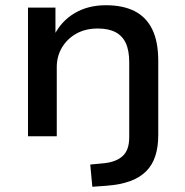

<svg xmlns="http://www.w3.org/2000/svg" viewBox="-20 -521 709 734"><path d="M333 193 325 108 378 103Q425 98 449.5 75Q474 52 474 4V-283Q474 -328 461 -356Q448 -384 421.5 -398Q395 -412 354 -412Q307 -412 272 -392.5Q237 -373 217 -339.5Q197 -306 197 -264V0H87V-492H192V-386H187Q214 -440 265 -470.5Q316 -501 385 -501Q449 -501 493.5 -479Q538 -457 561.5 -410Q585 -363 585 -288V-5Q585 40 574 74.5Q563 109 539.5 133Q516 157 478.5 171Q441 185 388 189Z"/></svg>

Font: Nunito Sans 10pt SemiExpanded SemiBold
Style: Regular
Weight: 600
Width: 6
Designer: Vernon Adams
Foundry: Vernon Adams
Version: Version 3.101;gftools[0.9.27]